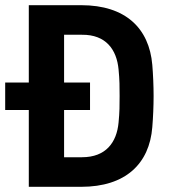

<svg xmlns="http://www.w3.org/2000/svg" viewBox="-35 -720 663 740"><path d="M76 0H278C449 0 541 -89 552 -230C555 -266 557 -311 557 -350C557 -389 555 -434 552 -470C540 -611 449 -700 278 -700H76V-402H-15V-296H76ZM281 -114H212V-296H312V-402H212V-586H281C373 -587 415 -529 422 -452C426 -411 426 -386 426 -350C426 -314 426 -289 422 -248C415 -171 373 -114 281 -114Z"/></svg>

Font: Finlandica SemiBold
Style: Regular
Weight: 600
Designer: Niklas Ekholm, Juho Hiilivirta, Jaakko Suomalainen
Foundry: Helsinki Type Studio
Version: Version 2.000;Glyphs 3.2 (3202)